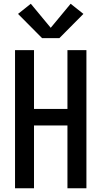

<svg xmlns="http://www.w3.org/2000/svg" viewBox="-20 -1002 540 1022"><path d="M60 0V-735H161V-422H339V-735H440V0H339V-334H161V0ZM204 -799 76 -928 144 -982 250 -854 356 -982 424 -928 296 -799Z"/></svg>

Font: Iosevka SS04 Semibold
Style: Regular
Weight: 600
Monospace: yes
Designer: Belleve Invis
Foundry: Belleve Invis
Version: Version 19.0.0; ttfautohint (v1.8.4)